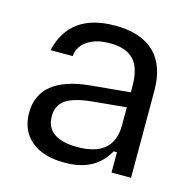

<svg xmlns="http://www.w3.org/2000/svg" viewBox="-86 -633 742 731"><g transform="rotate(15 284.5 -267.0)"><path d="M50 -139Q50 -209 99 -249Q148 -289 244 -299L404 -314V-339Q404 -409 374 -441.5Q344 -474 279 -474Q237 -474 209 -461Q181 -448 168 -429Q155 -410 155 -391V-390H67Q103 -544 281 -544Q384 -544 436.5 -493Q489 -442 489 -343V0H412V-80H399Q374 -35 332.5 -12.5Q291 10 228 10Q144 10 97 -29.5Q50 -69 50 -139ZM260 -60Q404 -60 404 -184V-255L268 -242Q200 -235 168.5 -213.5Q137 -192 137 -150V-147Q137 -104 168.5 -82Q200 -60 260 -60Z"/></g></svg>

Font: Mozilla Text BETA
Style: Regular
Weight: 400
Designer: Studio DRAMA
Foundry: Studio DRAMA
Version: Version 0.100